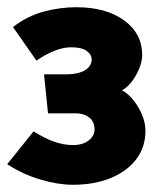

<svg xmlns="http://www.w3.org/2000/svg" viewBox="-20 -791 448 532"><path d="M191 -771Q147 -771 101.5 -759Q56 -747 16 -716L81 -623Q107 -641 131.5 -650.5Q156 -660 177 -660Q206 -660 220 -650Q234 -640 234 -626Q234 -614 225.5 -604.5Q217 -595 201 -590Q185 -585 163 -585H102L113 -477H190Q212 -477 227 -465.5Q242 -454 242 -432Q242 -420 234 -410Q226 -400 213 -394.5Q200 -389 183 -389Q157 -389 131 -398Q105 -407 73 -427L0 -336Q43 -308 92 -293.5Q141 -279 182 -279Q242 -279 287.5 -298Q333 -317 358 -350.5Q383 -384 383 -428Q383 -450 374 -472Q365 -494 350.5 -512.5Q336 -531 318 -541Q332 -548 344.5 -564Q357 -580 365.5 -600.5Q374 -621 374 -638Q374 -698 324 -734.5Q274 -771 191 -771Z"/></svg>

Font: Catamaran Black
Style: Regular
Weight: 900
Designer: Pria Ravichandran
Version: Version 2.000